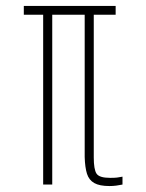

<svg xmlns="http://www.w3.org/2000/svg" viewBox="-20 -620 492 645"><path d="M348 5Q314.5 5 296.8 -5Q279 -15 272.2 -36.2Q265.5 -57.5 264.5 -92.5V-570.5H155.5V0H125V-570.5H60V-600H368.5V-570.5H295V-91Q295 -51 304.2 -36.8Q313.5 -22.5 350 -22.5Q365.5 -22.5 373.2 -23.5Q381 -24.5 391.5 -26.5V0Q382 2 370.8 3.5Q359.5 5 348 5Z"/></svg>

Font: Big Shoulders Display ExtraLight
Style: Regular
Weight: 250
Designer: Patric King
Foundry: XO Type Co
Version: Version 2.002